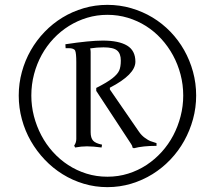

<svg xmlns="http://www.w3.org/2000/svg" viewBox="-20 -750 885 790"><path d="M787.1 -356.9Q787.1 -307.1 774.2 -259.8Q761.2 -212.4 737.8 -170.4Q714.4 -128.4 681.2 -93.5Q647.9 -58.6 607.4 -33.4Q566.9 -8.3 519.8 5.9Q472.7 20 421.9 20Q371.6 20 325 6.1Q278.3 -7.8 237.8 -33Q197.3 -58.1 164.1 -93Q130.9 -127.9 106.9 -169.7Q83 -211.4 70.1 -259Q57.1 -306.6 57.1 -356.9Q57.1 -407.2 70.1 -454.3Q83 -501.5 106.7 -543Q130.4 -584.5 163.6 -618.9Q196.8 -653.3 237.3 -678Q277.8 -702.6 324.5 -716.3Q371.1 -730 421.9 -730Q472.7 -730 519.8 -716.3Q566.9 -702.6 607.4 -678.2Q647.9 -653.8 681.2 -619.4Q714.4 -585 737.8 -543.5Q761.2 -502 774.2 -454.6Q787.1 -407.2 787.1 -356.9ZM733.9 -356.9Q733.9 -401.4 722.9 -443.4Q711.9 -485.4 691.9 -522.2Q671.9 -559.1 643.8 -589.8Q615.7 -620.6 581.1 -642.6Q546.4 -664.6 506.1 -676.8Q465.8 -689 421.9 -689Q378.4 -689 338.6 -677Q298.8 -665 263.9 -643.3Q229 -621.6 200.4 -591.3Q171.9 -561 151.6 -524.2Q131.3 -487.3 120.1 -444.8Q108.9 -402.3 108.9 -356.9Q108.9 -313.5 119.6 -272Q130.4 -230.5 149.9 -193.4Q169.4 -156.2 197.5 -125Q225.6 -93.8 260.5 -71Q295.4 -48.3 335.9 -35.6Q376.5 -22.9 421.9 -22.9Q466.8 -22.9 507.3 -35.6Q547.9 -48.3 582.5 -71Q617.2 -93.8 645.3 -124.8Q673.3 -155.8 692.9 -192.9Q712.4 -230 723.1 -271.7Q733.9 -313.5 733.9 -356.9ZM376 -376V-388.2Q421.4 -411.1 442.6 -428Q463.9 -444.8 470.5 -460Q477.1 -475.1 477.1 -501Q477.1 -529.3 461.9 -542.2Q446.8 -555.2 405.8 -555.2Q379.4 -555.2 351.1 -550.8Q353 -543 353 -536.1V-206.1Q353 -182.6 363 -171.4Q373 -160.2 399.9 -154.8L397.9 -143.1Q362.8 -147.9 337.9 -147.9Q314.5 -147.9 289.1 -143.1L285.2 -150.9Q293.9 -163.1 293.9 -178.2V-494.1Q293.9 -531.2 289.3 -541.5Q284.7 -551.8 262.2 -551.8H250L249 -567.9Q348.6 -583 402.8 -583Q468.8 -583 502.9 -562.5Q537.1 -542 537.1 -496.1Q537.1 -443.4 432.1 -389.2V-381.8L551.8 -208Q562.5 -192.4 576.7 -182.4Q590.8 -172.4 598.1 -169.7Q605.5 -167 624 -161.1V-149.9Q568.4 -149.9 530.8 -140.1L524.9 -143.1Q524.9 -150.4 519 -158.2Z"/></svg>

Font: Junge
Style: Regular
Weight: 400
Designer: Alexei Vanyashin
Foundry: Cyreal (www.cyreal.org)
Version: Version 1.002